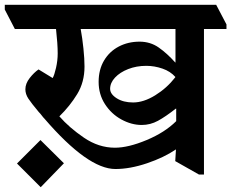

<svg xmlns="http://www.w3.org/2000/svg" viewBox="-64 -683 971 802"><path d="M0 0ZM882 -581V-562H788V46H767L668 -10L671 -59Q621 -25 550 -1Q479 23 418 23Q303 23 122 -187Q116 -193 110.5 -200.5Q105 -208 98 -215Q67 -252 54.5 -271Q42 -290 42 -310Q42 -334 60 -357Q78 -380 97 -393L156 -357Q163 -369 170 -399.5Q177 -430 177 -460Q177 -499 170 -562H-2L-44 -643V-663H839ZM672 -177V-229H670Q628 -196 596 -178.5Q564 -161 528 -161Q485 -161 443 -184Q401 -207 374.5 -248Q348 -289 348 -341Q348 -392 370.5 -430Q393 -468 432 -488.5Q471 -509 519 -509Q564 -509 599 -484.5Q634 -460 668 -422H669V-562H273Q280 -524 284.5 -480.5Q289 -437 289 -405Q289 -340 258.5 -290Q228 -240 184 -197Q225 -150 286.5 -108Q348 -66 416 -66Q472 -66 548.5 -98Q625 -130 672 -177ZM669 -361Q648 -385 614.5 -396.5Q581 -408 547 -408Q506 -408 471.5 -394.5Q437 -381 416.5 -359Q396 -337 396 -312Q396 -290 423.5 -272.5Q451 -255 492 -255Q536 -255 584.5 -285Q633 -315 668 -360V-361ZM203 -1 106 99 7 0 105 -98Z"/></svg>

Font: Martel ExtraBold
Style: Regular
Weight: 800
Designer: Dan Reynolds
Foundry: Dan Reynolds
Version: Version 1.001; ttfautohint (v1.1) -l 5 -r 5 -G 72 -x 0 -D la